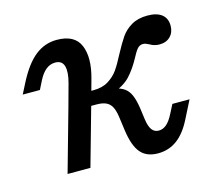

<svg xmlns="http://www.w3.org/2000/svg" viewBox="-71 -516 710 618"><g transform="rotate(-15 283.5 -207.5)"><path d="M140.2 -356.8Q123.3 -356.8 109.6 -346Q96 -335.2 84.8 -313.6L70 -284.2H12.8L30.9 -319.6Q59.7 -375.6 91.7 -400.9Q123.7 -426.1 163.6 -426.1Q223.1 -426.1 240.6 -384.5Q258.2 -342.9 239.4 -275.7L220.4 -206.7H144.2L164.7 -281.5Q174.3 -316.8 168.6 -336.8Q162.8 -356.8 140.2 -356.8ZM144.2 -206.7H220.4L162.2 0H86.1ZM300.3 -87.7 293.6 -136.6Q290.5 -157.1 283.9 -169.2Q277.2 -181.3 265.2 -186.7Q253.1 -192.1 234.5 -192.1H197.1L208.9 -238.8H236.2Q266 -238.8 286.2 -251.3Q306.4 -263.8 318.9 -281.5Q331.4 -299.3 347.5 -330.7Q364.4 -362.2 377.4 -381.2Q390.4 -400.2 412.3 -413.2Q434.3 -426.1 465.9 -426.1Q497.1 -426.1 513.6 -413Q530 -399.9 530 -375.5Q530 -353.4 516.5 -339.8Q503 -326.1 480.4 -326.1Q471.1 -326.1 463.4 -328.4Q455.6 -330.6 448.1 -335.1Q443.1 -337.8 438.2 -339.6Q433.3 -341.4 428.3 -341.4Q417.3 -341.4 409.8 -332.7Q402.2 -324 392.7 -305.6Q375.3 -272.9 353.9 -249.6Q332.5 -226.4 289.1 -211.7L304 -226Q322.7 -222.8 335.5 -213.8Q348.2 -204.8 355.4 -187.8Q362.6 -170.8 366.6 -143.5L371.6 -106.5Q374.8 -82.2 383.2 -70.5Q391.7 -58.9 406.1 -58.9Q420.5 -58.9 432.5 -69.3Q444.4 -79.7 455.8 -102.4L470.3 -130.6H527.5L497.7 -71.8Q476.7 -29.7 449 -9.2Q421.2 11.3 385.2 11.3Q347.3 11.3 327.5 -11.9Q307.7 -35 300.3 -87.7Z"/></g></svg>

Font: Playfair Micro SmCond SmLight
Style: Italic
Weight: 360
Width: 4
Italic angle: -15.6°
Designer: Claus Eggers Sørensen
Foundry: Claus Eggers Sørensen
Version: Version 2.203;Glyphs 3.3 (3326)